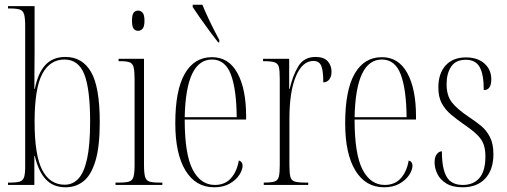

<svg xmlns="http://www.w3.org/2000/svg" viewBox="-20 -786 2155 816"><path d="M259 10Q206 10 174.5 -24Q143 -58 128 -123H126V0H14V-10H23Q51 -10 64.5 -14.5Q78 -19 82.5 -33.5Q87 -48 87 -78V-673Q87 -709 82.5 -725Q78 -741 64 -745.5Q50 -750 22 -750H14V-760H127V-564Q127 -537 126.5 -498.5Q126 -460 126 -408H128Q141 -475 172.5 -509.5Q204 -544 258 -544Q330 -544 367 -480Q404 -416 404 -267Q404 -162 385.5 -101.5Q367 -41 334.5 -15.5Q302 10 259 10ZM255 -1Q289 -1 313 -26.5Q337 -52 350 -110.5Q363 -169 363 -269Q363 -409 338 -471Q313 -533 254 -533Q192 -533 159.5 -471.5Q127 -410 127 -268Q127 -126 159.5 -63.5Q192 -1 255 -1Z M567 -655Q555 -655 548 -664Q541 -673 541 -698Q541 -723 548 -732Q555 -741 567 -741Q578 -741 586 -732Q594 -723 594 -698Q594 -673 586 -664Q578 -655 567 -655ZM471 0V-10H486Q515 -10 529 -14.5Q543 -19 547.5 -35Q552 -51 552 -86V-448Q552 -483 548 -499.5Q544 -516 531.5 -521Q519 -526 491 -526H484V-536H592V-86Q592 -51 596.5 -35Q601 -19 614.5 -14.5Q628 -10 657 -10H670V0Z M890 10Q812 10 768.5 -61Q725 -132 725 -262Q725 -403 765.5 -473Q806 -543 881 -543Q952 -543 989 -475.5Q1026 -408 1026 -292V-278H765Q765 -130 799 -65Q833 0 893 0Q936 0 961.5 -28.5Q987 -57 995 -104Q1011 -99 1011 -82Q1011 -64 997 -42.5Q983 -21 956 -5.5Q929 10 890 10ZM986 -288Q985 -407 961 -470Q937 -533 881 -533Q770 -533 765 -288ZM907 -606Q889 -629 868 -657.5Q847 -686 828.5 -712.5Q810 -739 799 -756V-766H840Q854 -732 871.5 -695.5Q889 -659 912 -616V-606Z M1101 0V-10H1102Q1132 -10 1146.5 -14.5Q1161 -19 1165 -35Q1169 -51 1169 -85V-451Q1169 -486 1165 -501.5Q1161 -517 1146 -521.5Q1131 -526 1101 -526H1098V-536H1209V-408H1211Q1224 -465 1248 -504.5Q1272 -544 1321 -544Q1356 -544 1372.5 -526Q1389 -508 1389 -481Q1389 -461 1379.5 -448.5Q1370 -436 1354 -436Q1354 -487 1345 -507Q1336 -527 1312 -527Q1265 -527 1237.5 -461.5Q1210 -396 1210 -280V-85Q1210 -51 1214 -35Q1218 -19 1232.5 -14.5Q1247 -10 1279 -10H1290V0Z M1612 10Q1534 10 1490.5 -61Q1447 -132 1447 -262Q1447 -403 1487.5 -473Q1528 -543 1603 -543Q1674 -543 1711 -475.5Q1748 -408 1748 -292V-278H1487Q1487 -130 1521 -65Q1555 0 1615 0Q1658 0 1683.5 -28.5Q1709 -57 1717 -104Q1733 -99 1733 -82Q1733 -64 1719 -42.5Q1705 -21 1678 -5.5Q1651 10 1612 10ZM1708 -288Q1707 -407 1683 -470Q1659 -533 1603 -533Q1492 -533 1487 -288Z M1946 10Q1903 10 1876.5 -6.5Q1850 -23 1838.5 -47.5Q1827 -72 1827 -96Q1827 -119 1836.5 -131Q1846 -143 1858 -143Q1858 -70 1878 -35Q1898 0 1947 0Q1992 0 2017.5 -29.5Q2043 -59 2043 -122Q2043 -151 2035.5 -172Q2028 -193 2009 -212Q1990 -231 1955 -255Q1922 -278 1897 -299Q1872 -320 1857.5 -347Q1843 -374 1843 -414Q1843 -474 1874 -508Q1905 -542 1960 -542Q2010 -542 2039 -516Q2068 -490 2068 -449Q2068 -403 2036 -403Q2036 -470 2018.5 -501Q2001 -532 1960 -532Q1917 -532 1897.5 -503Q1878 -474 1878 -428Q1878 -380 1900.5 -351Q1923 -322 1974 -288Q2000 -271 2023.5 -252Q2047 -233 2062 -204Q2077 -175 2077 -131Q2077 -65 2042.5 -27.5Q2008 10 1946 10Z"/></svg>

Font: Noto Serif Display ExtraCondensed ExtraLight
Style: Regular
Weight: 200
Width: 2
Designer: Monotype Design Team
Foundry: Monotype Imaging Inc.
Version: Version 2.009